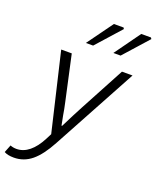

<svg xmlns="http://www.w3.org/2000/svg" viewBox="-227 -909 1011 1247"><g transform="rotate(20 279.0 -286.0)"><path d="M-43 219 -22 166Q-2 174 21 174Q68 174 108.5 141Q149 108 181 46L201 7L74 -532H147L215 -222Q226 -173 232 -134L245 -68H249Q301 -172 328 -222L494 -532H567L252 49Q201 144 147 188.5Q93 233 24 233Q-19 233 -43 219ZM339 -805H406L411 -796L260 -627H210ZM528 -805H595L601 -796L450 -627H400Z"/></g></svg>

Font: Nebula Sans Book
Style: Regular
Weight: 400
Italic angle: -9°
Designer: Paul D. Hunt for Adobe (as Source Sans)
Foundry: Nebula Entertainment & Broadcasting LLC
Version: Version 1.010